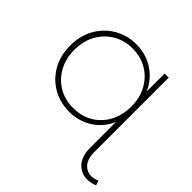

<svg xmlns="http://www.w3.org/2000/svg" viewBox="-180 -693 1060 1060"><g transform="rotate(45 349.5 -163.0)"><path d="M306 3Q234 3 176.5 -30.5Q119 -64 85.5 -123Q52 -182 52 -259Q52 -337 85.5 -396Q119 -455 176.5 -489Q234 -523 306 -523Q376 -523 432 -490Q488 -457 521 -398Q526 -388 530 -378V-519H562V62Q562 128 600 154.5Q638 181 690 157L699 185Q674 195 649.5 197Q625 199 603.5 191Q582 183 565 166.5Q548 150 538.5 123.5Q529 97 529 62V-139Q525 -130 521 -122Q488 -62 432 -29.5Q376 3 306 3ZM307 -27Q371 -27 421 -56Q471 -85 500 -138Q529 -191 529 -259Q529 -329 500 -381Q471 -433 421 -462.5Q371 -492 307 -492Q244 -492 194 -462.5Q144 -433 114.5 -381Q85 -329 85 -259Q85 -191 114.5 -138Q144 -85 194 -56Q244 -27 307 -27Z"/></g></svg>

Font: Montserrat Thin ExtraLight
Style: Regular
Weight: 250
Version: Version 9.000